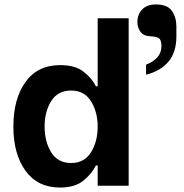

<svg xmlns="http://www.w3.org/2000/svg" viewBox="-20 -833 824 861"><path d="M95 -466Q149 -541 250 -541Q318 -541 356 -510.5Q394 -480 410 -446H418V-751H557V0H418V-91H410Q392 -54 354 -23Q316 8 249 8Q149 8 94.5 -67Q40 -142 40 -265Q40 -391 95 -466ZM180 -266Q180 -198 209.5 -150Q239 -102 299 -102Q358 -102 388 -150Q418 -198 418 -265Q418 -331 388 -379Q358 -427 299 -427Q239 -427 209.5 -379.5Q180 -332 180 -266ZM618 -791Q639 -813 680 -813Q731 -813 751 -784Q771 -755 771 -714V-670Q771 -598 735 -556Q699 -514 635 -498V-543Q704 -570 704 -626Q704 -654 692.5 -661.5Q681 -669 658 -670Q623 -671 609.5 -691Q596 -711 596 -734Q596 -768 618 -791Z"/></svg>

Font: Lopes Sans
Style: Bold
Weight: 700
Designer: Gabriel Lam, Diego Maldonado
Foundry: TypeRant, Foresti Design
Version: Version 4.000